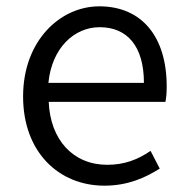

<svg xmlns="http://www.w3.org/2000/svg" viewBox="-20 -574 589 607"><path d="M310 13C384 13 439 -12 485 -41L456 -97C415 -69 373 -53 319 -53C211 -53 139 -132 134 -252H503C506 -266 507 -283 507 -301C507 -457 429 -554 294 -554C170 -554 53 -445 53 -269C53 -92 167 13 310 13ZM133 -312C144 -423 215 -488 295 -488C383 -488 435 -427 435 -312Z"/></svg>

Font: Noto Sans KR DemiLight
Style: Regular
Weight: 350
Designer: Ryoko NISHIZUKA 西塚涼子 (kana, bopomofo & ideographs); Paul D. Hunt (Latin, Greek & Cyrillic); Sandoll Communications 산돌커뮤니
Foundry: Adobe
Version: Version 2.004;hotconv 1.0.118;makeotfexe 2.5.65603